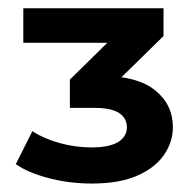

<svg xmlns="http://www.w3.org/2000/svg" viewBox="-20 -762 470 463"><path d="M201.8 -319.4Q147.8 -319.4 97.7 -332.4Q47.6 -345.4 18.1 -366.2L58 -445.7Q85.8 -427.5 123.9 -417Q162 -406.5 200.2 -406.5Q243.7 -406.5 264.8 -419.5Q286 -432.5 286 -455Q286 -476.8 267.3 -489.4Q248.7 -501.9 206.6 -501.9H148.5V-570L276.9 -696.3L291.1 -658.8H36.2V-742H374.3V-675.1L245.5 -548.8L196.6 -578.6H228.7Q311.3 -578.6 354.1 -544.2Q396.9 -509.8 396.9 -455Q396.9 -420 375.8 -388.9Q354.7 -357.8 311.5 -338.6Q268.3 -319.4 201.8 -319.4Z"/></svg>

Font: Montserrat Alternates Thin
Style: Regular
Weight: 100
Designer: Julieta Ulanovsky
Foundry: Julieta Ulanovsky
Version: Version 9.000